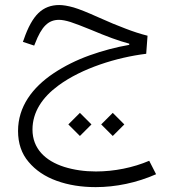

<svg xmlns="http://www.w3.org/2000/svg" viewBox="-20 -434 697 779"><path d="M437.5 117.7 484.4 70.8 437.5 23.9 390.6 70.8ZM304.2 117.7 351.1 70.8 304.2 23.9 257.3 70.8ZM220.2 -413.6C186.5 -413.6 158.7 -402.8 136.2 -381.3C113.3 -359.4 93.3 -323.2 76.2 -272.9L72.8 -264.2L118.7 -249L122.1 -257.3C148.9 -327.1 176.3 -353.5 219.7 -353.5C231.4 -353.5 247.1 -350.6 266.1 -344.7C285.2 -338.4 312.5 -328.1 348.1 -313.5C413.1 -286.1 460 -268.6 504.4 -256.8V-252C450.7 -242.7 397 -228.5 343.8 -209.5C290.5 -190.4 241.7 -166 198.2 -137.2C110.4 -78.6 53.2 -0.5 53.2 97.2C53.2 147.5 67.4 189.5 96.2 223.1C124.5 256.8 162.6 282.7 210.4 299.8C257.8 316.9 310.5 325.2 368.2 325.2C449.7 325.2 534.7 307.6 613.3 272.9L585.4 218.3C520.5 246.1 443.8 261.7 369.1 261.7C322.8 261.7 279.8 255.4 240.7 243.2C162.6 218.3 111.8 168 111.8 91.8C111.8 20 152.3 -39.6 216.8 -86.9C312 -157.2 453.6 -201.2 573.2 -215.8L578.6 -289.1C549.3 -296.4 519.5 -306.2 489.3 -317.9C459 -329.1 421.4 -344.7 377 -364.7C334.5 -383.8 301.8 -397 278.8 -403.8C255.9 -410.2 236.3 -413.6 220.2 -413.6Z"/></svg>

Font: Estedad Light
Style: Regular
Weight: 300
Designer: Amin Abedi
Version: Version 7.3